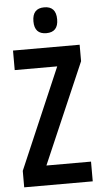

<svg xmlns="http://www.w3.org/2000/svg" viewBox="-61 -961 525 999"><g transform="rotate(-5 201.5 -462.0)"><path d="M382 0H24V-86L250 -612H28V-714H376V-628L149 -103H382ZM209 -924Q271 -924 271 -856Q271 -789 209 -789Q147 -789 147 -856Q147 -924 209 -924Z"/></g></svg>

Font: Noto Sans Thai ExtCond SemBd
Style: Regular
Weight: 600
Width: 2
Designer: Monotype Design Team
Foundry: Monotype Imaging Inc.
Version: Version 2.002; ttfautohint (v1.8.4.7-5d5b)